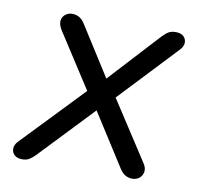

<svg xmlns="http://www.w3.org/2000/svg" viewBox="-63 -559 660 632"><g transform="rotate(10 267.5 -243.0)"><path d="M49.7 6.9Q33.2 6.9 23.9 -1.6Q14.7 -10 14.9 -22.9Q15.2 -35.8 25.8 -46.9L237.4 -268L235.8 -230.4L103.8 -434.8Q93.5 -452 95.2 -464.9Q96.9 -477.8 106.7 -485.5Q116.4 -493.3 129.4 -493.3Q143 -493.3 153.7 -487Q164.4 -480.7 172.6 -467L285.7 -288.8H263.9L432.1 -471.4Q442.8 -482.6 452 -487.9Q461.2 -493.3 475.8 -493.3Q492.8 -493.3 501.8 -484.8Q510.8 -476.3 510.6 -463.9Q510.3 -451.6 499.7 -439.9L304.3 -232.5L303.3 -268.9L444.2 -52Q455.5 -35.9 453.3 -22.2Q451.1 -8.6 441.1 -0.8Q431.2 6.9 417.6 6.9Q391 6.9 374.9 -19.3L252.8 -210.6L277.4 -209L92.9 -14.9Q82.2 -4.2 73 1.4Q63.7 6.9 49.7 6.9Z"/></g></svg>

Font: Nunito Variable Extra Light
Style: Italic
Weight: 200
Italic angle: -9°
Designer: Vernon Adams
Foundry: Vernon Adams
Version: Version 3.602